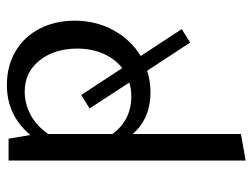

<svg xmlns="http://www.w3.org/2000/svg" viewBox="-110 -352 750 571"><g transform="rotate(-90 265.5 -66.0)"><path d="M385 -23 465 99 425 124 341 -4Q312 6 277 6Q238 6 206.5 -7.5Q175 -21 153 -47V275L74 289V-416H139L150 -351Q208 -421 299 -421Q356 -421 399.5 -395Q443 -369 466.5 -323Q490 -277 490 -219Q490 -156 461.5 -104Q433 -52 385 -23ZM306 -57 229 -175 269 -200 349 -78Q376 -99 391.5 -133.5Q407 -168 407 -212Q407 -279 372 -323.5Q337 -368 279 -368Q244 -368 211 -351Q178 -334 153 -298V-107Q194 -51 265 -51Q288 -51 306 -57Z"/></g></svg>

Font: Ysabeau Infant Medium
Style: Regular
Weight: 500
Designer: Christian Thalmann (Catharsis Fonts)
Version: Version 0.003